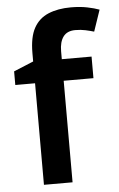

<svg xmlns="http://www.w3.org/2000/svg" viewBox="-54 -803 523 842"><g transform="rotate(-5 207.5 -382.5)"><path d="M362 -447H231V0H105V-447H18V-507L105 -543V-580Q105 -650 127 -690Q149 -730 191 -747.5Q233 -765 290 -765Q330 -765 362 -758.5Q394 -752 415 -744L383 -650Q366 -655 345.5 -659.5Q325 -664 301 -664Q265 -664 248 -641Q231 -618 231 -577V-542H362Z"/></g></svg>

Font: Noto Sans Hebrew SemiBold
Style: Regular
Weight: 600
Designer: Monotype Design Team
Foundry: Monotype Imaging Inc.
Version: Version 2.003